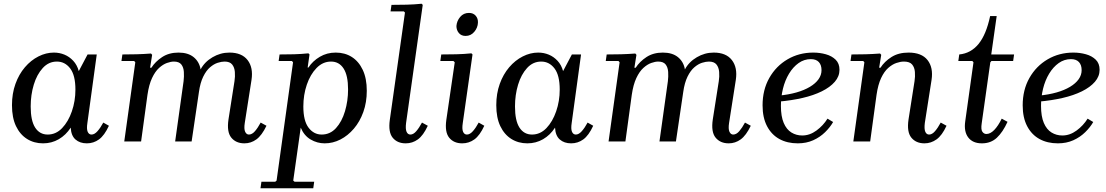

<svg xmlns="http://www.w3.org/2000/svg" viewBox="-20 -756 5908 1026"><path d="M44 -194Q44 -256 62.5 -307.5Q81 -359 113 -396.5Q145 -434 185.5 -454.5Q226 -475 268 -475Q298 -475 324.5 -464Q351 -453 371.5 -431Q392 -409 401 -376L448 -465H497L447 -99Q442 -67 448.5 -52Q455 -37 469 -37Q485 -37 501 -55Q517 -73 532 -101L562 -84Q538 -32 509 -11Q480 10 444 10Q407 10 383.5 -10.5Q360 -31 358 -74Q332 -34 294 -12Q256 10 210 10Q162 10 124.5 -13.5Q87 -37 65.5 -82Q44 -127 44 -194ZM144 -187Q144 -111 168 -74Q192 -37 235 -37Q279 -37 312 -71.5Q345 -106 364 -161Q383 -216 383 -277Q383 -354 355 -390.5Q327 -427 284 -427Q240 -427 208.5 -392.5Q177 -358 160.5 -303.5Q144 -249 144 -187Z M1373 -101 1404 -84Q1379 -32 1350 -11Q1321 10 1286 10Q1241 10 1216 -20.5Q1191 -51 1201 -118L1233 -322Q1237 -347 1235 -371.5Q1233 -396 1220.5 -411.5Q1208 -427 1180 -427Q1164 -427 1143.5 -420.5Q1123 -414 1102.5 -396.5Q1082 -379 1066 -346.5Q1050 -314 1043 -264L1004 0H916L961 -322Q964 -347 962.5 -371.5Q961 -396 949 -411.5Q937 -427 909 -427Q893 -427 872 -419.5Q851 -412 830 -393Q809 -374 792.5 -339Q776 -304 768 -249L734 0H644L703 -423L697 -430H629L634 -465Q673 -465 710 -466Q747 -467 787 -470L793 -463L782 -394H789Q810 -427 846.5 -451Q883 -475 934 -475Q985 -475 1015 -450.5Q1045 -426 1052 -385Q1073 -425 1115.5 -450Q1158 -475 1206 -475Q1272 -475 1303 -435Q1334 -395 1324 -329L1288 -99Q1283 -67 1290 -52Q1297 -37 1310 -37Q1327 -37 1342.5 -55Q1358 -73 1373 -101Z M1372 250 1377 215H1451L1458 209L1546 -423L1540 -430H1469L1474 -465Q1515 -465 1551.5 -466Q1588 -467 1628 -471L1634 -465L1624 -395H1628Q1651 -430 1689 -452.5Q1727 -475 1774 -475Q1823 -475 1860 -451.5Q1897 -428 1918.5 -382.5Q1940 -337 1940 -271Q1940 -209 1921.5 -157.5Q1903 -106 1871 -68.5Q1839 -31 1799 -10.5Q1759 10 1715 10Q1675 10 1640 -10.5Q1605 -31 1587 -74L1547 209L1554 215H1659L1654 250ZM1601 -187Q1601 -110 1629 -73.5Q1657 -37 1699 -37Q1744 -37 1775.5 -71.5Q1807 -106 1823.5 -161.5Q1840 -217 1840 -278Q1840 -353 1816 -390Q1792 -427 1749 -427Q1705 -427 1671.5 -392.5Q1638 -358 1619.5 -303.5Q1601 -249 1601 -187Z M2235 -101 2266 -84Q2242 -32 2213 -11Q2184 10 2148 10Q2103 10 2078.5 -20Q2054 -50 2063 -115L2144 -689L2138 -695H2067L2072 -730Q2113 -730 2153 -731Q2193 -732 2233 -736L2239 -730L2150 -99Q2146 -67 2152.5 -52Q2159 -37 2173 -37Q2189 -37 2204.5 -55Q2220 -73 2235 -101Z M2538 -101 2568 -84Q2544 -32 2515 -11Q2486 10 2450 10Q2405 10 2380.5 -20Q2356 -50 2365 -115L2410 -423L2403 -430H2333L2338 -465Q2379 -465 2419 -466Q2459 -467 2499 -471L2505 -465L2453 -99Q2448 -67 2454.5 -52Q2461 -37 2475 -37Q2491 -37 2507 -55Q2523 -73 2538 -101ZM2468 -564Q2445 -564 2432 -579.5Q2419 -595 2419 -617Q2421 -644 2439 -665.5Q2457 -687 2486 -687Q2509 -687 2522 -672Q2535 -657 2534 -635Q2533 -608 2514.5 -586Q2496 -564 2468 -564Z M2632 -194Q2632 -256 2650.5 -307.5Q2669 -359 2701 -396.5Q2733 -434 2773.5 -454.5Q2814 -475 2856 -475Q2886 -475 2912.5 -464Q2939 -453 2959.5 -431Q2980 -409 2989 -376L3036 -465H3085L3035 -99Q3030 -67 3036.5 -52Q3043 -37 3057 -37Q3073 -37 3089 -55Q3105 -73 3120 -101L3150 -84Q3126 -32 3097 -11Q3068 10 3032 10Q2995 10 2971.5 -10.5Q2948 -31 2946 -74Q2920 -34 2882 -12Q2844 10 2798 10Q2750 10 2712.5 -13.5Q2675 -37 2653.5 -82Q2632 -127 2632 -194ZM2732 -187Q2732 -111 2756 -74Q2780 -37 2823 -37Q2867 -37 2900 -71.5Q2933 -106 2952 -161Q2971 -216 2971 -277Q2971 -354 2943 -390.5Q2915 -427 2872 -427Q2828 -427 2796.5 -392.5Q2765 -358 2748.5 -303.5Q2732 -249 2732 -187Z M3961 -101 3992 -84Q3967 -32 3938 -11Q3909 10 3874 10Q3829 10 3804 -20.5Q3779 -51 3789 -118L3821 -322Q3825 -347 3823 -371.5Q3821 -396 3808.5 -411.5Q3796 -427 3768 -427Q3752 -427 3731.5 -420.5Q3711 -414 3690.5 -396.5Q3670 -379 3654 -346.5Q3638 -314 3631 -264L3592 0H3504L3549 -322Q3552 -347 3550.5 -371.5Q3549 -396 3537 -411.5Q3525 -427 3497 -427Q3481 -427 3460 -419.5Q3439 -412 3418 -393Q3397 -374 3380.5 -339Q3364 -304 3356 -249L3322 0H3232L3291 -423L3285 -430H3217L3222 -465Q3261 -465 3298 -466Q3335 -467 3375 -470L3381 -463L3370 -394H3377Q3398 -427 3434.5 -451Q3471 -475 3522 -475Q3573 -475 3603 -450.5Q3633 -426 3640 -385Q3661 -425 3703.5 -450Q3746 -475 3794 -475Q3860 -475 3891 -435Q3922 -395 3912 -329L3876 -99Q3871 -67 3878 -52Q3885 -37 3898 -37Q3915 -37 3930.5 -55Q3946 -73 3961 -101Z M4243 10Q4187 10 4145 -13Q4103 -36 4079 -81.5Q4055 -127 4055 -193Q4055 -276 4091 -339.5Q4127 -403 4188.5 -439Q4250 -475 4326 -475Q4361 -475 4393 -466Q4425 -457 4445.5 -437Q4466 -417 4466 -383Q4466 -348 4441 -319Q4416 -290 4371.5 -268Q4327 -246 4268 -232.5Q4209 -219 4141 -213V-245Q4194 -250 4236 -262Q4278 -274 4308 -292Q4338 -310 4354 -332.5Q4370 -355 4370 -381Q4370 -409 4355.5 -424.5Q4341 -440 4313 -440Q4277 -440 4247.5 -419Q4218 -398 4196.5 -362.5Q4175 -327 4164 -282.5Q4153 -238 4153 -190Q4153 -134 4168 -99Q4183 -64 4209 -48Q4235 -32 4267 -32Q4307 -32 4343 -58.5Q4379 -85 4402 -122L4432 -104Q4416 -76 4389 -49.5Q4362 -23 4325.5 -6.5Q4289 10 4243 10Z M5007 -101 5038 -84Q5014 -32 4984.5 -11Q4955 10 4920 10Q4875 10 4850 -20.5Q4825 -51 4835 -118L4867 -322Q4871 -347 4869 -371.5Q4867 -396 4854 -411.5Q4841 -427 4810 -427Q4792 -427 4770 -419.5Q4748 -412 4726.5 -393Q4705 -374 4688.5 -339Q4672 -304 4664 -249L4630 0H4540L4599 -423L4593 -430H4525L4530 -465Q4569 -465 4606 -466Q4643 -467 4683 -470L4689 -463L4678 -394H4685Q4706 -427 4743.5 -451Q4781 -475 4835 -475Q4905 -475 4936.5 -435Q4968 -395 4958 -329L4922 -99Q4918 -67 4924.5 -52Q4931 -37 4945 -37Q4961 -37 4976.5 -55Q4992 -73 5007 -101Z M5227 10Q5178 10 5154 -21.5Q5130 -53 5138 -108L5182 -423L5176 -430H5101L5106 -465Q5168 -471 5209 -521Q5250 -571 5271 -670H5306L5277 -465H5399L5394 -430H5278L5272 -423L5226 -97Q5221 -64 5229.5 -52Q5238 -40 5251 -40Q5272 -40 5293 -61.5Q5314 -83 5333 -122L5364 -105Q5339 -50 5307 -20Q5275 10 5227 10Z M5633 10Q5577 10 5535 -13Q5493 -36 5469 -81.5Q5445 -127 5445 -193Q5445 -276 5481 -339.5Q5517 -403 5578.5 -439Q5640 -475 5716 -475Q5751 -475 5783 -466Q5815 -457 5835.5 -437Q5856 -417 5856 -383Q5856 -348 5831 -319Q5806 -290 5761.5 -268Q5717 -246 5658 -232.5Q5599 -219 5531 -213V-245Q5584 -250 5626 -262Q5668 -274 5698 -292Q5728 -310 5744 -332.5Q5760 -355 5760 -381Q5760 -409 5745.5 -424.5Q5731 -440 5703 -440Q5667 -440 5637.5 -419Q5608 -398 5586.5 -362.5Q5565 -327 5554 -282.5Q5543 -238 5543 -190Q5543 -134 5558 -99Q5573 -64 5599 -48Q5625 -32 5657 -32Q5697 -32 5733 -58.5Q5769 -85 5792 -122L5822 -104Q5806 -76 5779 -49.5Q5752 -23 5715.5 -6.5Q5679 10 5633 10Z"/></svg>

Font: Brygada 1918 Medium
Style: Italic
Weight: 500
Italic angle: -8°
Designer: Mateusz Machalski | Borys Kosmynka | Przemek Hoffer
Foundry: NIEPODLEGLA 2018
Version: Version 3.006